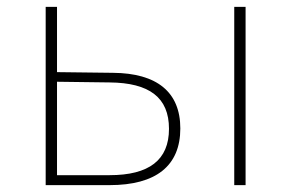

<svg xmlns="http://www.w3.org/2000/svg" viewBox="-20 -539 845 559"><path d="M113 0H299C434 0 505 -56 505 -165C505 -271 437 -326 309 -327L146 -329V-519H113ZM299 -29H146V-301L299 -299C415 -298 472 -255 472 -164C472 -73 414 -29 299 -29ZM662 0H695V-519H662Z"/></svg>

Font: Chess Sans ExtraLight
Style: Regular
Weight: 275
Designer: Wolf Bōese
Foundry: Wolf Bōese
Version: Version 7.223;Glyphs 3.3 (3306)